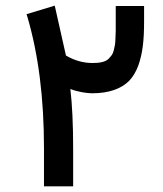

<svg xmlns="http://www.w3.org/2000/svg" viewBox="-20 -660 575 678"><path d="M307.1 -437.5C274.4 -437.5 242.7 -446.3 212.9 -463.9L173.3 -640.1L73.7 -609.9L76.7 -600.6C115.7 -467.8 135.3 -313 135.3 -136.7V-2H238.3V-136.7C238.3 -221.2 234.9 -290.5 228.5 -345.7C253.4 -335.9 285.6 -330.6 305.7 -330.6C365.7 -330.6 408.7 -347.2 436 -374.5C449.2 -388.2 460 -406.2 468.3 -428.2C483.9 -472.2 488.8 -518.1 488.8 -584.5V-638.7H388.7V-582.5V-551.3C388.2 -544.4 388.2 -535.6 387.7 -524.9C387.2 -503.4 385.3 -497.6 381.8 -482.4C377.9 -466.8 372.6 -462.9 364.7 -453.6C353.5 -441.4 333 -437.5 307.1 -437.5Z"/></svg>

Font: Shabnam Medium
Style: Regular
Weight: 500
Foundry: DejaVu fonts team - Redesigned by Saber Rastikerdar - Based on Vazir font
Version: Version 5.0.1